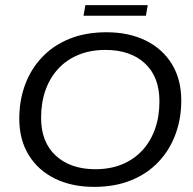

<svg xmlns="http://www.w3.org/2000/svg" viewBox="-20 -720 754 750"><path d="M347.6 10Q260.5 10 194.5 -22.4Q128.6 -54.8 91.9 -114.8Q55.3 -174.7 55.3 -256.6Q55.3 -327.1 77.7 -388.3Q100.2 -449.6 143.8 -495.9Q187.4 -542.2 250.7 -568.1Q314 -594 395.8 -594Q483.4 -594 549.3 -561.6Q615.2 -529.2 651.6 -469.4Q688.1 -409.7 688.1 -327.4Q688.1 -256.9 665.6 -195.7Q643.1 -134.4 599.5 -88.1Q556 -41.8 492.6 -15.9Q429.3 10 347.6 10ZM352.6 -59Q410.8 -59 457 -78.1Q503.1 -97.1 535.8 -132.4Q568.4 -167.8 585.6 -216.3Q602.8 -264.8 602.8 -324.3Q602.8 -419.7 546.2 -472.3Q489.6 -525 391.3 -525Q333.5 -525 286.9 -505.9Q240.2 -486.9 207.6 -451.6Q174.9 -416.2 157.7 -367.7Q140.5 -319.2 140.5 -259.7Q140.5 -164.9 197.9 -112Q255.3 -59 352.6 -59ZM306.3 -658.5 313.4 -699.9H557L550 -658.5Z"/></svg>

Font: Rokkitt SemiBold
Style: Italic
Weight: 600
Italic angle: -9°
Designer: Vernon Adams
Foundry: Vernon Adams
Version: Version 3.103